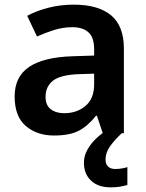

<svg xmlns="http://www.w3.org/2000/svg" viewBox="-20 -573 630 826"><path d="M297 -553Q403 -553 458 -507Q513 -461 513 -364V0H422L397 -75H393Q358 -31 319 -10.5Q280 10 212 10Q139 10 91 -31Q43 -72 43 -158Q43 -243 105 -285Q167 -327 292 -331L385 -334V-361Q385 -412 360.5 -434Q336 -456 292 -456Q251 -456 213 -444Q175 -432 139 -416L97 -505Q138 -527 189.5 -540Q241 -553 297 -553ZM320 -254Q239 -251 207.5 -225.5Q176 -200 176 -157Q176 -120 198.5 -103Q221 -86 256 -86Q311 -86 348 -117.5Q385 -149 385 -210V-256ZM434 113Q434 133 445 143.5Q456 154 475 154Q491 154 505 151.5Q519 149 528 146V223Q513 227 496 230Q479 233 457 233Q402 233 371.5 204Q341 175 341 127Q341 98 356 71Q371 44 394.5 22Q418 0 445 -16L504 0Q470 32 452 58.5Q434 85 434 113Z"/></svg>

Font: Noto Sans Nag Mundari SemiBold
Style: Regular
Weight: 600
Version: Version 1.000